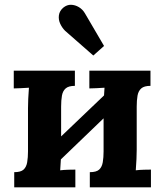

<svg xmlns="http://www.w3.org/2000/svg" viewBox="-20 -803 698 823"><path d="M301 -435Q274 -435 261.5 -424Q249 -413 245.5 -393Q242 -373 242 -346V-161Q242 -147 241 -121.5Q240 -96 238 -73Q254 -75 273.5 -75.5Q293 -76 303 -76V0H41V-65Q69 -65 81 -76Q93 -87 96.5 -107.5Q100 -128 100 -154V-339Q100 -353 101 -379Q102 -405 104 -427Q88 -426 69 -425Q50 -424 39 -424V-500H301ZM449 -416 497 -366 210 -90 161 -141ZM625 -435Q598 -435 585.5 -424Q573 -413 569.5 -393Q566 -373 566 -346V-161Q566 -147 565 -121.5Q564 -96 562 -73Q578 -75 597.5 -75.5Q617 -76 627 -76V0H365V-65Q393 -65 405 -76Q417 -87 420.5 -107.5Q424 -128 424 -154V-339Q424 -353 425 -379Q426 -405 428 -427Q412 -426 393 -425Q374 -424 363 -424V-500H625ZM380 -565 259 -671Q246 -684 238 -701.5Q230 -719 232.5 -737.5Q235 -756 251 -770Q267 -783 284.5 -782.5Q302 -782 318 -772.5Q334 -763 344 -746L426 -606Z"/></svg>

Font: Lora
Style: Weight 700
Weight: 700
Designer: Olga Karpushina, Alexei Vanyashin (Cyrillic)
Foundry: Cyreal
Version: Version 3.001